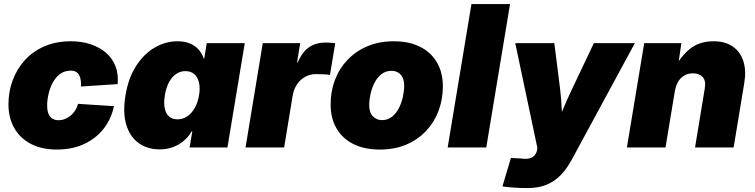

<svg xmlns="http://www.w3.org/2000/svg" viewBox="-20 -748 3831 974"><path d="M269 10.7Q192.4 10.7 137.2 -17.8Q82 -46.4 52.5 -98.1Q22.9 -149.9 22.9 -219.2Q22.9 -282.2 43.9 -339.6Q64.9 -397 105.2 -441.9Q145.5 -486.8 204.6 -512.7Q263.7 -538.6 339.8 -538.6Q395 -538.6 440.7 -523.2Q486.3 -507.8 518.6 -479.5Q550.8 -451.2 566.2 -411.1Q581.5 -371.1 576.7 -321.3L390.6 -309.1Q391.6 -326.7 389.6 -341.3Q387.7 -356 381.8 -366.7Q376 -377.4 365.5 -383.5Q355 -389.6 338.9 -389.6Q307.6 -389.6 284.9 -372.8Q262.2 -356 247.8 -329.1Q233.4 -302.2 226.3 -271.2Q219.2 -240.2 219.2 -212.4Q219.2 -188.5 225.6 -171.9Q231.9 -155.3 244.9 -146.7Q257.8 -138.2 276.9 -138.2Q293.5 -138.2 309.1 -144.3Q324.7 -150.4 338.1 -161.4Q351.6 -172.4 361.3 -187.5Q371.1 -202.6 376 -221.2L558.1 -209.5Q547.4 -158.7 522.2 -118.4Q497.1 -78.1 459.5 -49.1Q421.9 -20 373.8 -4.6Q325.7 10.7 269 10.7Z M790.5 9.8Q727.5 9.8 683.1 -22.5Q638.7 -54.7 620.4 -116Q602.1 -177.2 616.7 -264.6Q631.3 -353 670.9 -414.1Q710.4 -475.1 765.1 -506.8Q819.8 -538.6 879.9 -538.6Q916.5 -538.6 943.1 -527.6Q969.7 -516.6 987.3 -496.8Q1004.9 -477.1 1013.7 -450.7H1016.1L1028.8 -529.3H1221.7L1133.8 0H941.9L955.6 -82H952.6Q936.5 -54.2 912.4 -33.7Q888.2 -13.2 857.4 -1.7Q826.7 9.8 790.5 9.8ZM880.4 -142.6Q907.2 -142.6 929.7 -157.5Q952.1 -172.4 967.8 -200Q983.4 -227.5 989.7 -264.6Q996.1 -302.7 989.3 -330.1Q982.4 -357.4 965.1 -372.3Q947.8 -387.2 920.4 -387.2Q894 -387.2 872.8 -372.3Q851.6 -357.4 836.9 -330.1Q822.3 -302.7 816.4 -264.6Q810.1 -227.1 815.4 -199.7Q820.8 -172.4 837.2 -157.5Q853.5 -142.6 880.4 -142.6Z M1225.6 0 1313 -529.3H1502.9L1486.8 -430.7H1489.7Q1513.7 -485.4 1548.3 -508.8Q1583 -532.2 1631.8 -532.2Q1645.5 -532.2 1657.2 -531.2Q1668.9 -530.3 1680.7 -528.8L1653.8 -367.7Q1642.1 -370.1 1621.1 -371.1Q1600.1 -372.1 1583 -372.1Q1553.2 -372.1 1528.6 -358.6Q1503.9 -345.2 1487.3 -321Q1470.7 -296.9 1464.8 -263.7L1421.4 0Z M1906.7 10.7Q1828.6 10.7 1772.7 -17.3Q1716.8 -45.4 1687 -96.9Q1657.2 -148.4 1657.2 -218.3Q1657.2 -285.6 1679.7 -343.8Q1702.1 -401.9 1744.4 -445.8Q1786.6 -489.7 1845.7 -514.2Q1904.8 -538.6 1977.5 -538.6Q2055.7 -538.6 2111.3 -510.5Q2167 -482.4 2196.8 -430.9Q2226.6 -379.4 2226.6 -309.6Q2226.6 -244.6 2205.1 -186.8Q2183.6 -128.9 2142.1 -84.5Q2100.6 -40 2041.3 -14.6Q1981.9 10.7 1906.7 10.7ZM1917.5 -138.7Q1947.3 -138.7 1968.8 -156Q1990.2 -173.3 2003.9 -200.2Q2017.6 -227.1 2023.9 -257.6Q2030.3 -288.1 2030.3 -314.5Q2030.3 -339.4 2021.7 -356Q2013.2 -372.6 1998.8 -380.6Q1984.4 -388.7 1966.8 -388.7Q1936.5 -388.7 1915 -371.8Q1893.6 -355 1879.9 -328.1Q1866.2 -301.3 1859.6 -271.2Q1853 -241.2 1853 -214.4Q1853 -176.8 1871.8 -157.7Q1890.6 -138.7 1917.5 -138.7Z M2567.4 -727.5 2446.8 0H2251L2371.6 -727.5Z M2528.8 197.8 2571.8 53.2 2626 56.2Q2649.4 59.6 2665.8 55.4Q2682.1 51.3 2691.9 40Q2701.7 28.8 2705.1 11.7L2705.6 0L2593.8 -529.3H2792L2821.3 -296.9Q2827.6 -242.7 2830.1 -188Q2832.5 -133.3 2835.9 -73.7H2788.6Q2811 -133.3 2834 -188.5Q2856.9 -243.7 2882.3 -296.9L2992.7 -529.3H3200.7L2882.3 58.6Q2856.9 106 2825.7 138.9Q2794.4 171.9 2752.9 189Q2711.4 206.1 2655.3 206.1Q2622.6 206.1 2589.4 203.9Q2556.2 201.7 2528.8 197.8Z M3402.8 -281.7 3356 0H3160.2L3248 -529.3H3436.5L3416 -388.2L3397.9 -394Q3430.2 -459 3478.3 -498.8Q3526.4 -538.6 3599.6 -538.6Q3659.7 -538.6 3698 -511.5Q3736.3 -484.4 3751.2 -437Q3766.1 -389.6 3755.9 -328.6L3701.7 0H3505.9L3555.2 -298.8Q3562 -338.4 3544.7 -357.2Q3527.3 -376 3495.6 -376Q3469.7 -376 3450.4 -364.5Q3431.2 -353 3419.2 -331.8Q3407.2 -310.5 3402.8 -281.7Z"/></svg>

Font: Inter 24pt Black
Style: Italic
Weight: 900
Italic angle: -9.3988°
Designer: Rasmus Andersson
Foundry: rsms
Version: Version 4.001;git-66647c0bb